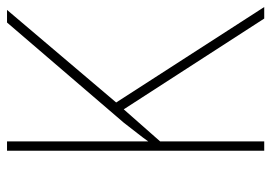

<svg xmlns="http://www.w3.org/2000/svg" viewBox="-130 -716 754 533"><g transform="rotate(-90 246.5 -450.0)"><path d="M493 -93H461L209 -483L120 -382V-93H94V-807H120V-415Q129 -428 142.5 -445Q156 -462 172 -483L450 -807H485L228 -504Z"/></g></svg>

Font: Noto Sans Telugu UI SemiCondensed Thin
Style: Regular
Weight: 100
Width: 4
Designer: Jelle Bosma - Monotype Design Team
Foundry: Monotype Imaging Inc.
Version: Version 2.005; ttfautohint (v1.8.4.7-5d5b)